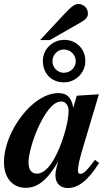

<svg xmlns="http://www.w3.org/2000/svg" viewBox="-41 -929 561 963"><path d="M160 -728H209L361 -815C391 -832 400 -843 400 -862C400 -888 378 -909 352 -909C334 -909 318 -897 282 -859ZM387 -623C387 -682 344 -729 281 -729C223 -729 174 -683 174 -624C174 -561 216 -516 280 -516C339 -516 387 -564 387 -623ZM339 -621C339 -590 312 -564 279 -564C248 -564 222 -590 222 -622C222 -654 248 -681 279 -681C312 -681 339 -654 339 -621ZM435 -127C394 -72 378 -57 362 -57C354 -57 350 -63 350 -72C350 -97 356 -126 380 -205L455 -456L344 -449L327 -390H326C317 -441 295 -462 252 -462C187 -462 119 -415 66 -345C15 -278 -21 -194 -21 -114C-21 -38 22 13 87 13C148 13 195 -24 251 -119C239 -78 237 -64 237 -50C237 -7 263 14 300 14C347 14 398 -18 456 -112ZM303 -373C303 -313 270 -202 231 -133C204 -84 172 -58 145 -58C119 -58 102 -75 102 -115C102 -153 123 -234 158 -305C186 -362 224 -420 266 -420C288 -420 303 -400 303 -373Z"/></svg>

Font: STIXGeneral
Style: Bold Italic
Weight: 700
Italic angle: -16.33°
Designer: MicroPress Inc., with final additions and corrections provided by Coen Hoffman, Elsevier (retired)
Version: Version 1.1.0